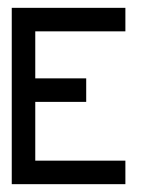

<svg xmlns="http://www.w3.org/2000/svg" viewBox="-20 -470 420 490"><path d="M10 -450H300V-390H70V-270H200V-210H70V-60H300V0H10Z"/></svg>

Font: SOV_Station
Style: Bold
Weight: 700
Version: Version 1.00